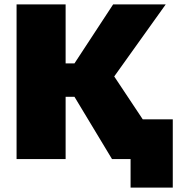

<svg xmlns="http://www.w3.org/2000/svg" viewBox="-20 -720 821 869"><path d="M762 129H571V0H487L317 -282H277V0H55V-700H277V-433H317L492 -700H730L497 -374L626 -180H762Z"/></svg>

Font: Golos Text ExtraBold
Style: Regular
Weight: 800
Designer: A.Korolkova, Vitaly Kuzmin
Foundry: ParaType Ltd
Version: Version 2.004